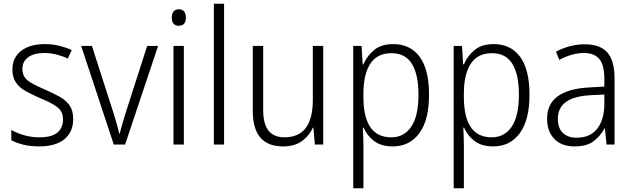

<svg xmlns="http://www.w3.org/2000/svg" viewBox="-20 -780 3412 1036"><path d="M375 -138Q375 -68 327.5 -29Q280 10 192 10Q144 10 106 0.5Q68 -9 41 -23V-79Q72 -61 111.5 -50Q151 -39 193 -39Q259 -39 289.5 -64.5Q320 -90 320 -136Q320 -179 288.5 -202.5Q257 -226 195 -251Q152 -270 118.5 -288.5Q85 -307 66 -334.5Q47 -362 47 -406Q47 -469 94 -505.5Q141 -542 221 -542Q263 -542 299.5 -533Q336 -524 367 -510L346 -464Q319 -477 286 -485.5Q253 -494 219 -494Q164 -494 132.5 -471.5Q101 -449 101 -408Q101 -378 115.5 -360Q130 -342 157.5 -327.5Q185 -313 226 -295Q268 -277 302 -258Q336 -239 355.5 -211Q375 -183 375 -138Z M594 0 418 -532H476L589 -181Q599 -150 608 -118.5Q617 -87 623 -60H626Q632 -84 641 -115Q650 -146 660 -177L774 -532H833L655 0Z M945 -730Q964 -730 973.5 -718Q983 -706 983 -686Q983 -641 945 -641Q907 -641 907 -686Q907 -706 916.5 -718Q926 -730 945 -730ZM972 -532V0H916V-532Z M1189 0H1134V-760H1189Z M1724 -532V0H1679L1671 -91H1668Q1649 -48 1609.5 -19Q1570 10 1508 10Q1344 10 1344 -180V-532H1400V-187Q1400 -111 1429 -75Q1458 -39 1515 -39Q1668 -39 1668 -241V-532Z M2102 -542Q2194 -542 2244.5 -473.5Q2295 -405 2295 -269Q2295 -132 2242.5 -61Q2190 10 2099 10Q2036 10 1997.5 -20Q1959 -50 1942 -91H1938Q1939 -69 1940 -44Q1941 -19 1941 4V236H1886V-532H1931L1937 -433H1941Q1960 -478 1998.5 -510Q2037 -542 2102 -542ZM2093 -493Q2016 -493 1979 -437.5Q1942 -382 1941 -280V-257Q1941 -39 2091 -39Q2161 -39 2199.5 -97Q2238 -155 2238 -269Q2238 -378 2202.5 -435.5Q2167 -493 2093 -493Z M2644 -542Q2736 -542 2786.5 -473.5Q2837 -405 2837 -269Q2837 -132 2784.5 -61Q2732 10 2641 10Q2578 10 2539.5 -20Q2501 -50 2484 -91H2480Q2481 -69 2482 -44Q2483 -19 2483 4V236H2428V-532H2473L2479 -433H2483Q2502 -478 2540.5 -510Q2579 -542 2644 -542ZM2635 -493Q2558 -493 2521 -437.5Q2484 -382 2483 -280V-257Q2483 -39 2633 -39Q2703 -39 2741.5 -97Q2780 -155 2780 -269Q2780 -378 2744.5 -435.5Q2709 -493 2635 -493Z M3135 -541Q3218 -541 3257 -497Q3296 -453 3296 -358V0H3253L3244 -87H3242Q3218 -44 3181.5 -17Q3145 10 3080 10Q3009 10 2970.5 -31Q2932 -72 2932 -139Q2932 -219 2989.5 -260.5Q3047 -302 3157 -308L3241 -313V-352Q3241 -430 3213.5 -462Q3186 -494 3131 -494Q3098 -494 3065 -484.5Q3032 -475 2998 -457L2980 -501Q3013 -519 3053 -530Q3093 -541 3135 -541ZM3163 -266Q2990 -256 2990 -139Q2990 -89 3017 -63Q3044 -37 3091 -37Q3164 -37 3202 -85Q3240 -133 3241 -217V-270Z"/></svg>

Font: Noto Sans Thai Looped SemiCondensed Light
Style: Regular
Weight: 300
Width: 4
Designer: Sasikarn Vongin, Ben Mitchell
Foundry: The Fontpad Ltd
Version: Version 1.001; ttfautohint (v1.8.4.7-5d5b)